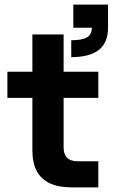

<svg xmlns="http://www.w3.org/2000/svg" viewBox="-20 -810 498 830"><path d="M377 -690H447Q447 -626 407.5 -594.5Q368 -563 288 -563V-636Q335 -636 356 -648.5Q377 -661 377 -690ZM297 -790H447V-690H297ZM120 -160V-661H255V-173Q255 -143 270 -128Q285 -113 315 -113H405V0H290Q232.9 0 195.3 -17.7Q157.6 -35.3 138.8 -70.7Q120 -106 120 -160ZM12 -500H405V-387H12Z"/></svg>

Font: Uncut Sans Variable
Style: Regular
Weight: 400
Designer: Kasper Nordkvist
Foundry: UNCUT.wtf
Version: Version 1.304;Glyphs 3.2 (3246)